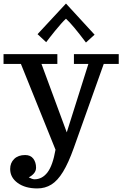

<svg xmlns="http://www.w3.org/2000/svg" viewBox="-33 -827 685 1075"><path d="M175.8 228Q108.4 228 66.2 197.5Q23.9 167 23.9 119.1Q23.9 85 46.4 63Q68.8 41 107.9 41Q138.2 41 153.6 61.5Q168.9 82 168.9 111.8Q168.9 129.9 157 143.8Q145 157.7 127.9 166Q147.9 176.8 160.2 176.8Q203.1 176.8 232.7 138.4Q262.2 100.1 277.8 11.2L84 -469.2H-13.2V-523.9H288.1V-469.2H199.2L340.8 -85.9L461.9 -469.2H380.9V-523.9H631.8V-469.2H547.9L379.9 2Q350.1 85.4 319.8 135Q289.6 184.6 254.6 206.3Q219.7 228 175.8 228ZM448.2 -588.9Q373.5 -688.5 336.4 -722.2Q325.2 -712.4 308.6 -693.6Q292 -674.8 274.9 -653.8Q257.8 -632.8 244.6 -615.7L225.6 -590.8L177.2 -635.7L336.4 -807.1L496.6 -632.8Z"/></svg>

Font: Trocchi
Style: Regular
Weight: 400
Designer: Vernon Adams
Foundry: Vernon Adams
Version: Version 1.101; ttfautohint (v1.8.4.7-5d5b);gftools[0.9.27]